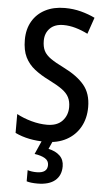

<svg xmlns="http://www.w3.org/2000/svg" viewBox="-63 -764 585 1044"><g transform="rotate(5 229.5 -242.0)"><path d="M421 -198Q421 -136 394.5 -89Q368 -42 320 -16Q272 10 207 10Q159 10 117 1.5Q75 -7 40 -24V-127Q77 -107 121 -95Q165 -83 206 -83Q261 -83 289.5 -113.5Q318 -144 318 -189Q318 -220 306.5 -242.5Q295 -265 268.5 -284Q242 -303 196 -326Q151 -348 117 -374.5Q83 -401 64.5 -438.5Q46 -476 46 -533Q46 -591 71 -634Q96 -677 141.5 -700.5Q187 -724 248 -724Q295 -724 336.5 -713Q378 -702 413 -685L382 -595Q348 -612 314.5 -621.5Q281 -631 249 -631Q201 -631 175 -604.5Q149 -578 149 -537Q149 -504 160 -482Q171 -460 197.5 -441.5Q224 -423 269 -401Q344 -364 382.5 -318Q421 -272 421 -198ZM311 135Q311 185 278 212.5Q245 240 182 240Q145 240 123 233V172Q145 179 172 179Q231 179 231 135Q231 111 210 98.5Q189 86 153 81L189 0H247L226 47Q265 55 288 77Q311 99 311 135Z"/></g></svg>

Font: Noto Sans Ethiopic Condensed Medium
Style: Regular
Weight: 500
Width: 3
Designer: Monotype Design Team
Foundry: Monotype Imaging Inc.
Version: Version 2.102; ttfautohint (v1.8.4.7-5d5b)